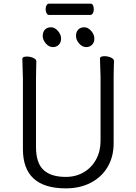

<svg xmlns="http://www.w3.org/2000/svg" viewBox="-20 -1018 750 1056"><path d="M231 -968Q231 -980 236 -989Q241 -998 250 -998H478Q487 -998 491.5 -989Q496 -980 496 -967Q496 -955 491 -945.5Q486 -936 477 -936H249Q241 -936 236 -945.5Q231 -955 231 -968ZM261 -868Q281 -868 298.5 -848Q316 -828 316 -806Q316 -785 303.5 -772Q291 -759 271 -759Q249 -759 232 -779Q215 -799 215 -820Q215 -842 227 -855Q239 -868 261 -868ZM398 -820Q398 -842 410 -855Q422 -868 444 -868Q464 -868 481.5 -848Q499 -828 499 -806Q499 -785 486.5 -772Q474 -759 454 -759Q432 -759 415 -779Q398 -799 398 -820ZM531 -658 530 -697Q530 -703 537 -706Q544 -709 555 -709Q573 -709 590 -701.5Q607 -694 607 -682Q607 -666 606 -654L605 -594V-230Q605 -156 572 -100Q539 -44 479.5 -13Q420 18 342 18Q106 18 106 -198V-586Q106 -613 104 -655L103 -695Q103 -701 110 -704Q117 -707 128 -707Q146 -707 163 -699.5Q180 -692 180 -680Q180 -662 179 -649L178 -584V-210Q178 -122 219 -83.5Q260 -45 342 -45Q397 -45 440.5 -70.5Q484 -96 508.5 -141Q533 -186 533 -242V-595Z"/></svg>

Font: QiushuiShotai
Style: Regular
Weight: 600
Designer: Fontworks Inc.
Foundry: Fontworks Inc.
Version: Version 1.250